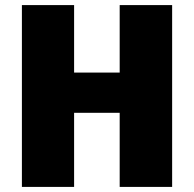

<svg xmlns="http://www.w3.org/2000/svg" viewBox="-20 -734 762 754"><path d="M656 0H450V-291H271V0H66V-714H271V-449H450V-714H656Z"/></svg>

Font: Noto Sans Display Black
Style: Regular
Weight: 900
Designer: Monotype Design Team
Foundry: Monotype Imaging Inc.
Version: Version 2.003